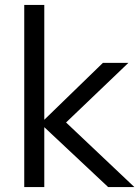

<svg xmlns="http://www.w3.org/2000/svg" viewBox="-20 -756 563 776"><path d="M523 0H417L159 -242V0H78V-736H159V-272L396 -502H499L247 -261Z"/></svg>

Font: Muli
Style: Regular
Weight: 400
Designer: Vernon Adams
Foundry: Vernon Adams
Version: Version 2.000